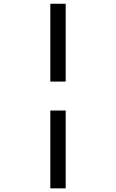

<svg xmlns="http://www.w3.org/2000/svg" viewBox="-20 -865 626 1036"><path d="M251.5 151.4V-268.6H334.5V151.4ZM251.5 -424.8V-844.7H334.5V-424.8Z"/></svg>

Font: CaskaydiaCove NFP SemiLight
Style: Italic
Weight: 350
Italic angle: -10°
Designer: Aaron Bell
Foundry: Saja Typeworks
Version: Version 2111.001; VTT 6.35;Nerd Fonts 3.1.1